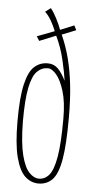

<svg xmlns="http://www.w3.org/2000/svg" viewBox="-51 -703 352 747"><g transform="rotate(5 125.0 -330.0)"><path d="M128 12Q99 12 76 -9Q53 -30 39.5 -81.5Q26 -133 26 -223Q26 -316 38 -367Q50 -418 72 -437.5Q94 -457 124 -457Q148 -457 164 -441Q180 -425 195 -395Q191 -425 179.5 -474.5Q168 -524 147 -567L83 -541L72 -558L140 -584Q132 -604 121 -623.5Q110 -643 96 -656L117 -672Q128 -659 140.5 -635Q153 -611 160 -591L214 -613L223 -595L168 -573Q187 -531 199 -485Q211 -439 217.5 -383Q224 -327 224 -253Q224 -148 214 -90.5Q204 -33 182.5 -10.5Q161 12 128 12ZM128 -7Q152 -7 168.5 -27Q185 -47 194 -99Q203 -151 203 -248Q203 -313 190 -355Q177 -397 159.5 -417.5Q142 -438 126 -438Q102 -438 84 -420Q66 -402 56.5 -355.5Q47 -309 47 -223Q48 -139 60 -92Q72 -45 90.5 -26Q109 -7 128 -7Z"/></g></svg>

Font: Inconsolata UltraCondensed ExtraLight
Style: Regular
Weight: 200
Width: 1
Monospace: yes
Designer: Raph Levien, Cyreal, Brenton Simpson
Foundry: Raph Levien, Cyreal, Google
Version: Version 3.100; ttfautohint (v1.8.4.7-5d5b)